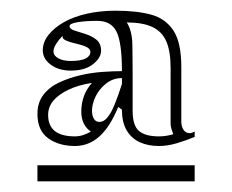

<svg xmlns="http://www.w3.org/2000/svg" viewBox="-20 -743 434 359"><path d="M120 -470Q90 -470 70 -484.5Q50 -499 50 -530Q50 -551 61 -565.5Q72 -580 90 -588.5Q108 -597 129 -602Q150 -607 171 -608.5Q192 -610 208 -610Q208 -663 198 -683.5Q188 -704 162 -704Q140 -704 125 -701.5Q110 -699 110 -694Q110 -689 119 -686Q128 -683 139.5 -679.5Q151 -676 160 -669Q169 -662 169 -648Q169 -635 154 -623Q139 -611 112 -611Q90 -611 75 -622Q60 -633 60 -649Q60 -664 70.5 -677.5Q81 -691 99.5 -701.5Q118 -712 143 -717.5Q168 -723 196 -723Q236 -723 263 -715.5Q290 -708 304.5 -685.5Q319 -663 319 -618V-515Q319 -507 323 -500.5Q327 -494 335 -494Q337 -494 339.5 -495Q342 -496 344 -497V-487Q327 -480 310 -475Q293 -470 277 -470Q257 -470 241.5 -477Q226 -484 217 -499Q208 -514 208 -538L201 -543Q186 -506 166 -488Q146 -470 120 -470ZM50 -404V-434H344V-404ZM166 -515Q174 -515 181 -523.5Q188 -532 194.5 -548Q201 -564 208 -586V-597Q191 -597 178 -586.5Q165 -576 158.5 -562Q152 -548 152 -536Q152 -527 155.5 -521Q159 -515 166 -515ZM304 -492Q302 -497 300.5 -502Q299 -507 299 -513V-616Q299 -647 291 -665.5Q283 -684 265 -692.5Q247 -701 217 -701Q227 -686 227.5 -659.5Q228 -633 228 -595V-536Q228 -508 240 -498Q252 -488 277 -488Q284 -488 290.5 -489Q297 -490 304 -492ZM80 -647Q80 -639 89 -634Q98 -629 112 -629Q131 -629 140 -633.5Q149 -638 149 -646Q149 -651 143 -654.5Q137 -658 120 -662Q111 -664 104 -667Q97 -670 97 -674Q97 -674 97 -675Q97 -676 97 -676Q90 -669 85 -661Q80 -653 80 -647ZM150 -497Q142 -502 137 -511.5Q132 -521 132 -534Q132 -550 137 -563.5Q142 -577 152 -588Q126 -584 107.5 -575Q89 -566 79.5 -554.5Q70 -543 70 -528Q70 -488 120 -488Q128 -488 135.5 -490.5Q143 -493 150 -497Z"/></svg>

Font: Kalnia Glaze Thin
Style: Bold
Weight: 700
Version: Version 1.110